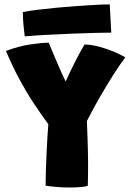

<svg xmlns="http://www.w3.org/2000/svg" viewBox="-20 -857 590 874"><path d="M200 -291.5Q183 -314.5 166.8 -338Q150.5 -361.5 134.2 -385.8Q118 -410 102.2 -436.5Q86.5 -463 70.5 -492.2Q54.5 -521.5 38.8 -554.5Q23 -587.5 7 -625Q65 -647 117.5 -654.8Q170 -662.5 202 -662.5Q206 -653 212.8 -636.5Q219.5 -620 228 -599.8Q236.5 -579.5 245.8 -558.5Q255 -537.5 263.5 -518.5Q272 -499.5 279 -486Q283 -496 290.8 -512.2Q298.5 -528.5 308 -548Q317.5 -567.5 328 -587.8Q338.5 -608 348 -625.5Q357.5 -643 365 -654.5Q398.5 -653.5 433.2 -644Q468 -634.5 498.8 -621.5Q529.5 -608.5 550.5 -596Q528 -566.5 498 -519.8Q468 -473 436 -417.5Q404 -362 375.5 -306Q377 -272.5 378.2 -236Q379.5 -199.5 380.2 -168.2Q381 -137 381 -118Q381 -96 380.8 -72.8Q380.5 -49.5 380.2 -32.5Q380 -15.5 379.5 -11Q373 -8 349.5 -5.8Q326 -3.5 297 -3.5Q266.5 -3.5 236.5 -6Q206.5 -8.5 187.5 -12Q187.5 -40.5 188.8 -78.5Q190 -116.5 191.8 -156.5Q193.5 -196.5 195.8 -232.2Q198 -268 200 -291.5ZM486.5 -708.5Q460.5 -708.5 413.2 -707.2Q366 -706 308.8 -703.8Q251.5 -701.5 194.5 -698.5Q137.5 -695.5 92.5 -691.5Q89 -720.5 86.5 -747.5Q84 -774.5 84 -802Q111 -807.5 151.5 -812.5Q192 -817.5 238.8 -822Q285.5 -826.5 331.8 -829.8Q378 -833 416.8 -835Q455.5 -837 479.5 -837Z"/></svg>

Font: Grandstander Thin Black
Style: Regular
Weight: 900
Version: Version 1.200